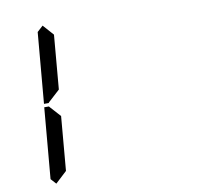

<svg xmlns="http://www.w3.org/2000/svg" viewBox="-95 -1053 1134 1106"><g transform="rotate(-10 472.0 -500.0)"><path d="M145.5 -44.9 117.2 -76.2 153.3 -490.2H180.7L184.6 -485.4L240.2 -423.8L212.9 -107.4ZM186.5 -514.6 182.6 -509.8H155.3L191.4 -923.8L225.6 -955.1L281.2 -892.6L253.9 -576.2Z"/></g></svg>

Font: my7seg
Style: Book
Weight: 400
Italic angle: -5°
Designer: Keshikan(Twitter:@keshinomi_88pro)
Version: Version 0.46